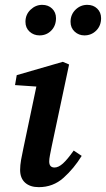

<svg xmlns="http://www.w3.org/2000/svg" viewBox="-20 -758 437 792"><path d="M63 -57Q63 -76 67 -99Q71 -122 77 -149L130 -401L42 -407L49 -448L239 -503L265 -492L193 -153Q189 -133 186 -117.5Q183 -102 183 -92Q183 -67 205 -67Q221 -67 239.5 -83.5Q258 -100 284 -137L317 -115Q285 -63 242 -24.5Q199 14 140 14Q104 14 83.5 -4.5Q63 -23 63 -57ZM143 -612Q119 -612 102 -627.5Q85 -643 85 -668Q85 -698 106 -718Q127 -738 154 -738Q179 -738 195 -722.5Q211 -707 211 -683Q211 -652 191.5 -632Q172 -612 143 -612ZM328 -612Q305 -612 288 -627.5Q271 -643 271 -668Q271 -698 291.5 -718Q312 -738 340 -738Q365 -738 381 -722.5Q397 -707 397 -683Q397 -652 377 -632Q357 -612 328 -612Z"/></svg>

Font: Source Serif 4 SmText Semibold
Style: Italic
Weight: 600
Italic angle: -12°
Designer: Frank Grießhammer
Foundry: Adobe
Version: Version 4.005;hotconv 1.1.0;makeotfexe 2.6.0